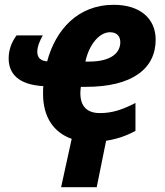

<svg xmlns="http://www.w3.org/2000/svg" viewBox="-20 -579 686 798"><path d="M543 -35V-151C488 -123 447 -109 395 -109C341 -109 314 -138 314 -192C314 -200 315 -209 316 -218H337C529 -218 627 -293 627 -414C627 -502 562 -559 453 -559C302 -559 211 -454 176 -324C151 -326 135 -337 135 -364C135 -386 146 -411 158 -432H49C27 -403 16 -370 16 -336C16 -274 55 -227 160 -221C159 -212 159 -199 159 -188C159 -93 203 -28 278 -2L234 199H382L421 6C466 -1 504 -14 543 -35ZM349 -323H335C350 -394 393 -445 437 -445C464 -445 480 -430 480 -404C480 -362 446 -323 349 -323Z"/></svg>

Font: Noto Sans SemiCondensed ExtraBold
Style: Italic
Weight: 800
Width: 4
Italic angle: -12°
Designer: Monotype Design Team
Foundry: Monotype Imaging Inc.
Version: Version 2.013